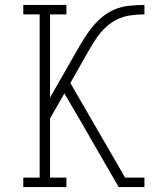

<svg xmlns="http://www.w3.org/2000/svg" viewBox="-20 -755 640 775"><path d="M74 0V-38H140V-697H74V-735H248V-697H182V-361L274 -522Q290 -550 306 -577.5Q322 -605 341 -631Q360 -657 384 -679Q408 -701 437.5 -714.5Q467 -728 499 -731.5Q531 -735 563 -735V-697Q535 -697 506.5 -693Q478 -689 452.5 -676.5Q427 -664 406 -644Q385 -624 369 -600.5Q353 -577 339 -552Q325 -527 311 -503L264 -420L485 -38H563V0H459L306 -265L240 -378L182 -277V-38H248V0Z"/></svg>

Font: Iosevka Slab XLtEx
Style: Regular
Weight: 200
Width: 7
Monospace: yes
Designer: Belleve Invis
Foundry: Belleve Invis
Version: Version 11.1.0; ttfautohint (v1.8.3)